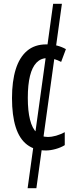

<svg xmlns="http://www.w3.org/2000/svg" viewBox="-20 -780 387 1008"><path d="M305 -760 171 208H125L259 -760ZM221 10Q162 10 122 -20.5Q82 -51 62.5 -112.5Q43 -174 43 -265Q43 -353 62.5 -416Q82 -479 122 -513Q162 -547 223 -547Q255 -547 280 -540.5Q305 -534 326 -522L301 -455Q282 -465 264 -470Q246 -475 229 -475Q195 -475 172 -451.5Q149 -428 137.5 -381.5Q126 -335 126 -266Q126 -198 137.5 -152Q149 -106 172.5 -83.5Q196 -61 230 -61Q252 -61 274.5 -67.5Q297 -74 320 -86V-18Q299 -5 271.5 2.5Q244 10 221 10Z"/></svg>

Font: Noto Sans ExtraCondensed
Style: Regular
Weight: 400
Width: 2
Designer: Monotype Design Team
Foundry: Monotype Imaging Inc.
Version: Version 2.013